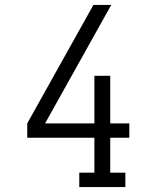

<svg xmlns="http://www.w3.org/2000/svg" viewBox="-20 -755 640 775"><path d="M300 0V-58H361V-199H90V-257L357 -735H429L162 -257H361V-449H425V-257H502V-199H425V-58H486V0Z"/></svg>

Font: Iosevka Slab Light Extended
Style: Regular
Weight: 300
Width: 7
Monospace: yes
Designer: Belleve Invis
Foundry: Belleve Invis
Version: Version 11.1.0; ttfautohint (v1.8.3)